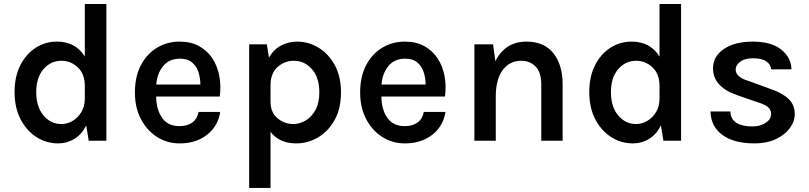

<svg xmlns="http://www.w3.org/2000/svg" viewBox="-20 -705 4054 962"><path d="M272 13.5Q212 13.5 162.2 -18.5Q112.5 -50.5 82.8 -108.2Q53 -166 53 -244Q53 -321 81.8 -377.8Q110.5 -434.5 158.5 -465.5Q206.5 -496.5 265 -496.5Q359 -496.5 405 -421.5V-685H513V0H424.5L412 -76.5Q389.5 -31.5 352.5 -9Q315.5 13.5 272 13.5ZM161.5 -244Q161.5 -170.5 197.8 -127Q234 -83.5 287.5 -83.5Q317 -83.5 343.8 -99.2Q370.5 -115 387.8 -143.8Q405 -172.5 405 -212V-273.5Q405 -334.5 369.8 -367.5Q334.5 -400.5 288.5 -400.5Q233.5 -400.5 197.5 -358Q161.5 -315.5 161.5 -244Z M880 13.5Q818 13.5 767.2 -18.5Q716.5 -50.5 686.2 -108Q656 -165.5 656 -241.5Q656 -321.5 686 -378.5Q716 -435.5 766.8 -466Q817.5 -496.5 880 -496.5Q937 -496.5 978.2 -473.5Q1019.5 -450.5 1044.8 -411.5Q1070 -372.5 1079 -323.2Q1088 -274 1081 -221.5H762.5Q763 -156.5 792 -114.8Q821 -73 880 -73Q918 -73 943 -90.8Q968 -108.5 975 -144H1083.5Q1072.5 -73 1017.5 -29.8Q962.5 13.5 880 13.5ZM882 -411Q827.5 -411 797.2 -373.8Q767 -336.5 763 -281.5H984Q984 -312.5 974.8 -342.2Q965.5 -372 943.2 -391.5Q921 -411 882 -411Z M1228.5 236.5V-483H1317L1327.5 -416.5Q1351 -457 1388 -476.8Q1425 -496.5 1468.5 -496.5Q1526 -496.5 1576 -466.2Q1626 -436 1657.2 -379Q1688.5 -322 1688.5 -242Q1688.5 -161.5 1657 -104.5Q1625.5 -47.5 1574.2 -17Q1523 13.5 1464.5 13.5Q1379.5 13.5 1335.5 -44.5V236.5ZM1335.5 -195.5Q1335.5 -142 1370.2 -112.8Q1405 -83.5 1450 -83.5Q1481 -83.5 1511 -101Q1541 -118.5 1560.5 -153.8Q1580 -189 1580 -242Q1580 -316 1543.2 -358.2Q1506.5 -400.5 1451.5 -400.5Q1405 -400.5 1370.2 -368.8Q1335.5 -337 1335.5 -278Z M2008.5 13.5Q1946.5 13.5 1895.8 -18.5Q1845 -50.5 1814.8 -108Q1784.5 -165.5 1784.5 -241.5Q1784.5 -321.5 1814.5 -378.5Q1844.5 -435.5 1895.2 -466Q1946 -496.5 2008.5 -496.5Q2065.5 -496.5 2106.8 -473.5Q2148 -450.5 2173.2 -411.5Q2198.5 -372.5 2207.5 -323.2Q2216.5 -274 2209.5 -221.5H1891Q1891.5 -156.5 1920.5 -114.8Q1949.5 -73 2008.5 -73Q2046.5 -73 2071.5 -90.8Q2096.5 -108.5 2103.5 -144H2212Q2201 -73 2146 -29.8Q2091 13.5 2008.5 13.5ZM2010.5 -411Q1956 -411 1925.8 -373.8Q1895.5 -336.5 1891.5 -281.5H2112.5Q2112.5 -312.5 2103.2 -342.2Q2094 -372 2071.8 -391.5Q2049.5 -411 2010.5 -411Z M2357 0V-483H2450.5L2462 -398.5Q2511 -496.5 2618 -496.5Q2706.5 -496.5 2752.8 -438.2Q2799 -380 2799 -283V0H2692V-283Q2692 -341 2664.2 -370.8Q2636.5 -400.5 2590.5 -400.5Q2534 -400.5 2499 -354.2Q2464 -308 2464 -219.5V0Z M3151.5 13.5Q3091.5 13.5 3041.8 -18.5Q2992 -50.5 2962.2 -108.2Q2932.5 -166 2932.5 -244Q2932.5 -321 2961.2 -377.8Q2990 -434.5 3038 -465.5Q3086 -496.5 3144.5 -496.5Q3238.5 -496.5 3284.5 -421.5V-685H3392.5V0H3304L3291.5 -76.5Q3269 -31.5 3232 -9Q3195 13.5 3151.5 13.5ZM3041 -244Q3041 -170.5 3077.2 -127Q3113.5 -83.5 3167 -83.5Q3196.5 -83.5 3223.2 -99.2Q3250 -115 3267.2 -143.8Q3284.5 -172.5 3284.5 -212V-273.5Q3284.5 -334.5 3249.2 -367.5Q3214 -400.5 3168 -400.5Q3113 -400.5 3077 -358Q3041 -315.5 3041 -244Z M3761 13.5Q3656.5 13.5 3598.8 -29.5Q3541 -72.5 3540 -146.5H3639.5Q3641 -107.5 3670 -89.5Q3699 -71.5 3749 -71.5Q3789.5 -71.5 3816.5 -89.5Q3843.5 -107.5 3843.5 -134Q3843.5 -156 3827 -169.2Q3810.5 -182.5 3775 -193L3672.5 -228.5Q3614.5 -248.5 3583.5 -282Q3552.5 -315.5 3552.5 -362Q3552.5 -422.5 3607 -459.5Q3661.5 -496.5 3752 -496.5Q3843.5 -496.5 3893.8 -457Q3944 -417.5 3945.5 -357.5H3844Q3841 -383.5 3818.5 -398.2Q3796 -413 3752 -413Q3711.5 -413 3688.8 -395.8Q3666 -378.5 3666 -356.5Q3666 -318 3732 -299L3841.5 -259Q3899 -239.5 3930.5 -209.8Q3962 -180 3962 -134Q3962 -96 3936.8 -62.2Q3911.5 -28.5 3866.5 -7.5Q3821.5 13.5 3761 13.5Z"/></svg>

Font: Karla SemiBold
Style: Regular
Weight: 600
Designer: Jonathan Pinhorn
Version: Version 2.004; ttfautohint (v1.8.4.7-5d5b);gftools[0.9.33]